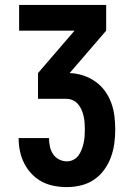

<svg xmlns="http://www.w3.org/2000/svg" viewBox="-20 -755 540 783"><path d="M253 8Q226 8 200 3Q174 -2 151 -14Q128 -26 109.5 -45.5Q91 -65 79 -88.5Q67 -112 61.5 -138Q56 -164 56 -190V-192H180V-191Q180 -174 183.5 -157.5Q187 -141 196 -127Q205 -113 220.5 -105Q236 -97 253 -97Q267 -97 279.5 -103.5Q292 -110 300 -121Q308 -132 313 -145Q318 -158 321 -171.5Q324 -185 325 -199Q326 -213 326 -227Q326 -241 325 -254.5Q324 -268 321 -281.5Q318 -295 312.5 -307.5Q307 -320 298 -330.5Q289 -341 276.5 -346.5Q264 -352 250 -352H135V-457L284 -630H58V-735H413V-630L264 -457Q292 -456 318.5 -447.5Q345 -439 368 -423Q391 -407 407.5 -384.5Q424 -362 433.5 -336Q443 -310 446.5 -282.5Q450 -255 450 -227Q450 -198 446 -169Q442 -140 432 -113Q422 -86 404.5 -62Q387 -38 363 -22Q339 -6 310.5 1Q282 8 253 8Z"/></svg>

Font: Iosevka Term Curly Extrabold
Style: Regular
Weight: 800
Designer: Belleve Invis
Foundry: Belleve Invis
Version: Version 32.3.0